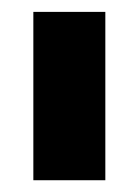

<svg xmlns="http://www.w3.org/2000/svg" viewBox="-20 -727 235 323"><path d="M157.2 -423.8H36.1V-707H157.2Z"/></svg>

Font: Pretendard JP Black
Style: Regular
Weight: 900
Designer: Base glyphs from Inter by Rasmus Andersson; Hangeul glyphs from Noto Sans CJK(Source Han Sans) by Jang Soo-young and Kan
Foundry: Kil Hyung-jin
Version: Version 1.309